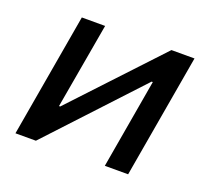

<svg xmlns="http://www.w3.org/2000/svg" viewBox="-95 -639 831 759"><g transform="rotate(20 320.0 -260.0)"><path d="M38 0H124L474 -376H479L414 0H512L602 -520H505L168 -160H163L226 -520H128Z"/></g></svg>

Font: Fixel Display Medium
Style: Italic
Weight: 500
Italic angle: -10°
Designer: AlfaBravo + MacPaw
Foundry: Kyrylo Tkachov, Marchela Mozhyna, Serhii Makarenko, Maria Weinstein, Zakhar Kryvoshyya
Version: Version 1.210;Glyphs 3.2 (3217)